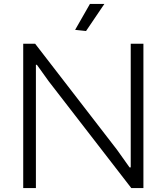

<svg xmlns="http://www.w3.org/2000/svg" viewBox="-20 -964 853 984"><path d="M365 -811 441 -944H515L421 -805ZM99 -740H160L580 -196L644 -106H650V-740H715V0H653L230 -547L169 -632H164V0H99Z"/></svg>

Font: Encode Sans Wide
Style: Light
Weight: 300
Designer: Pablo Impallari, Andres Torresi
Foundry: Pablo Impallari, Andres Torresi
Version: Version 1.000; ttfautohint (v1.00) -l 8 -r 50 -G 200 -x 14 -